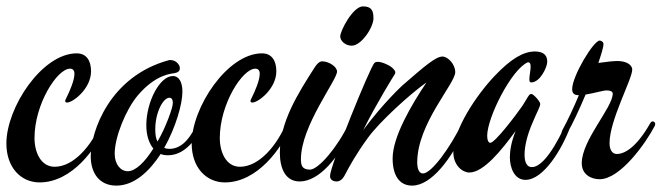

<svg xmlns="http://www.w3.org/2000/svg" viewBox="-46 -557 2071 601"><path d="M62 -125C62 -231 133 -342 173 -342C182 -342 187 -337 187 -326C187 -306 173 -273 161 -249C159 -245 158 -243 158 -241C158 -238 160 -236 164 -236C182 -236 239 -279 239 -334C239 -368 224 -390 194 -390C86 -390 -26 -221 -26 -108C-26 -32 20 14 78 14C180 14 257 -94 284 -162C285 -165 286 -167 286 -169C286 -175 282 -177 278 -177C275 -177 271 -174 269 -169C240 -101 185 -35 125 -35C82 -35 62 -80 62 -125Z M591 -171C592 -173 593 -177 593 -179C593 -183 589 -186 585 -186C581 -186 578 -182 575 -176C554 -136 530 -91 484 -91C478 -91 473 -92 468 -94C504 -158 525 -231 525 -270C525 -299 515 -319 495 -319C454 -319 412 -238 412 -165C412 -132 421 -108 434 -92C407 -49 378 -21 354 -21C332 -21 313 -42 313 -76C313 -128 348 -214 385 -258C441 -324 489 -326 500 -328C511 -330 517 -334 517 -344C517 -354 505 -369 488 -369H484C297 -319 238 -145 238 -68C238 -14 266 24 318 24C374 24 421 -20 457 -75C464 -72 472 -71 480 -71C538 -71 575 -132 591 -171ZM440 -152C440 -206 465 -251 484 -251C491 -251 495 -246 495 -235C495 -226 490 -210 481 -186C471 -160 460 -136 447 -114C442 -123 440 -136 440 -152Z M642 -125C642 -231 713 -342 753 -342C762 -342 767 -337 767 -326C767 -306 753 -273 741 -249C739 -245 738 -243 738 -241C738 -238 740 -236 744 -236C762 -236 819 -279 819 -334C819 -368 804 -390 774 -390C666 -390 554 -221 554 -108C554 -32 600 14 658 14C760 14 837 -94 864 -162C865 -165 866 -167 866 -169C866 -175 862 -177 858 -177C855 -177 851 -174 849 -169C820 -101 765 -35 705 -35C662 -35 642 -80 642 -125Z M1123 -500C1123 -525 1116 -537 1090 -537C1059 -537 1019 -461 1019 -443C1019 -429 1035 -414 1055 -414C1085 -414 1123 -471 1123 -500ZM1060 -162C1061 -164 1062 -167 1062 -169C1062 -174 1058 -177 1054 -177C1051 -177 1048 -175 1045 -169C1011 -97 951 -26 924 -26C898 -26 896 -42 896 -59C896 -163 1009 -306 1009 -333C1009 -348 984 -365 962 -365C954 -365 945 -356 939 -346C887 -265 830 -175 830 -79C830 -29 848 11 892 11C951 11 1014 -59 1060 -162Z M1414 -162C1415 -164 1416 -167 1416 -169C1416 -175 1411 -177 1408 -177C1405 -177 1402 -175 1399 -169C1365 -98 1305 -14 1278 -14C1265 -14 1260 -30 1260 -49C1260 -170 1379 -295 1379 -331C1379 -356 1356 -380 1339 -380C1318 -380 1283 -350 1213 -289C1213 -289 1154 -235 1091 -150C1133 -234 1187 -321 1190 -325C1191 -327 1192 -330 1191 -333C1189 -338 1184 -344 1175 -350C1156 -361 1134 -368 1126 -360C1112 -346 987 -38 987 -6C987 7 999 11 1007 11C1017 11 1026 6 1035 -12C1048 -37 1070 -77 1106 -126C1141 -175 1240 -265 1289 -299C1242 -229 1183 -129 1183 -61C1183 -11 1202 24 1244 24C1304 24 1368 -59 1414 -162Z M1740 -162C1741 -164 1742 -167 1742 -169C1742 -174 1738 -177 1734 -177C1731 -177 1728 -175 1725 -169C1722 -163 1667 -34 1619 -34C1600 -34 1596 -55 1596 -73C1596 -99 1604 -134 1621 -173C1636 -209 1645 -223 1645 -232C1645 -239 1624 -263 1617 -263C1609 -263 1605 -249 1588 -224C1568 -195 1503 -110 1489 -110C1483 -110 1479 -118 1479 -132C1479 -189 1555 -340 1606 -362C1613 -362 1615 -358 1615 -348C1615 -337 1611 -320 1611 -309C1611 -303 1612 -299 1617 -299C1644 -299 1667 -346 1667 -364C1667 -381 1659 -396 1627 -396C1593 -395 1555 -375 1502 -319C1445 -259 1373 -151 1373 -81C1373 -39 1402 -17 1423 -17C1468 -17 1524 -87 1568 -147C1554 -112 1550 -85 1550 -64C1550 -36 1562 6 1599 6C1655 6 1713 -89 1740 -162Z M2003 -162C2004 -164 2005 -167 2005 -169C2005 -174 2001 -177 1997 -177C1994 -177 1991 -175 1988 -169C1945 -94 1908 -75 1885 -75C1869 -75 1862 -90 1862 -109C1862 -181 1933 -309 1933 -339C1933 -355 1913 -366 1887 -366C1876 -366 1854 -364 1827 -360C1836 -387 1843 -409 1843 -419C1843 -426 1836 -430 1831 -430C1812 -430 1745 -319 1745 -278C1745 -265 1751 -259 1766 -259C1750 -221 1733 -184 1714 -149C1712 -145 1711 -140 1711 -137C1711 -134 1714 -131 1718 -131C1723 -131 1726 -134 1731 -143C1745 -167 1767 -213 1787 -261C1813 -265 1842 -274 1853 -274C1865 -274 1872 -270 1872 -264C1872 -220 1775 -119 1775 -46C1775 -11 1804 4 1831 4C1896 4 1976 -110 2003 -162Z"/></svg>

Font: Mervale Script
Style: Regular
Weight: 400
Designer: Astigmatic (AOETI)
Foundry: Astigmatic (AOETI)
Version: Version 1.000